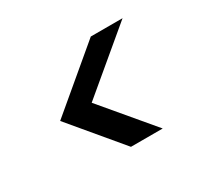

<svg xmlns="http://www.w3.org/2000/svg" viewBox="-100 -738 812 754"><g transform="rotate(-30 306.0 -361.0)"><path d="M444 -134H300L110 -361L380 -588H524L253 -361Z"/></g></svg>

Font: SVN-Poppins Medium
Style: Italic
Weight: 500
Italic angle: -10°
Designer: Ninad Kale (Devanagari), Jonny Pinhorn (Latin)
Foundry: Indian Type Foundry
Version: Version 3.002 2017; ttfautohint (v1.8.3)